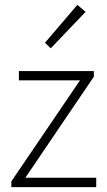

<svg xmlns="http://www.w3.org/2000/svg" viewBox="-20 -774 444 794"><path d="M189.9 -574.2 166 -597.2 299.8 -753.9 334 -725.1ZM26.9 0V-23.9L311 -441.9H58.1V-480H368.2V-457L85 -39.1H377.9V0Z"/></svg>

Font: SourceSansPro-Light
Style: Regular
Weight: 300
Designer: Paul D. Hunt
Foundry: Adobe Systems Incorporated
Version: Version 2.020;PS 2.0;hotconv 1.0.86;makeotf.lib2.5.63406